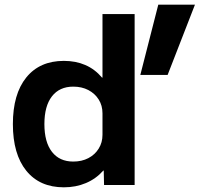

<svg xmlns="http://www.w3.org/2000/svg" viewBox="-20 -790 866 820"><path d="M252.7 10Q149.7 10 92.3 -60.8Q35 -131.7 35 -260Q35 -388.3 92.3 -459.2Q149.7 -530 252.7 -530Q303.7 -530 344.4 -512.3Q385 -494.7 415.7 -458.7H417.7V-730H555V0H424.4L423 -61.3H421Q390 -26.3 347 -8.2Q304 10 252.7 10ZM293 -100Q329.3 -100 357.3 -114.6Q385.4 -129.3 401.5 -155.3Q417.7 -181.3 417.7 -214V-306Q417.7 -339.4 401.5 -365Q385.4 -390.7 357.3 -405.4Q329.3 -420 293 -420Q234 -420 201.8 -378.5Q169.6 -337 169.6 -260Q169.6 -183.3 201.8 -141.6Q234 -100 293 -100ZM579.3 -470 656 -770H812.6L695.9 -470Z"/></svg>

Font: M PLUS 1 Thin
Style: Regular
Weight: 100
Designer: Coji Morishita
Foundry: UNDERFOREST DESIGN
Version: Version 1.001